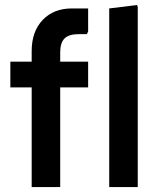

<svg xmlns="http://www.w3.org/2000/svg" viewBox="-20 -754 644 774"><path d="M107.7 0V-548Q107.7 -627 152 -673.5Q196.3 -720 270 -720H335.3V-627.3L330.3 -616.3H296.7Q257.7 -616.3 240.2 -599Q222.7 -581.7 222.7 -542.3V0ZM21.7 -401.7V-505.3H335.3V-401.7ZM420.3 0V-720L532.3 -733.7L535.3 -725.7V0Z"/></svg>

Font: Fustat
Style: Regular
Weight: 400
Designer: Mohamed Gaber, Khaled Hosny, Laura Garcia Mut
Foundry: Kief Type Foundry, Alif Type Foundry, Hard Type Foundry
Version: Version 1.007